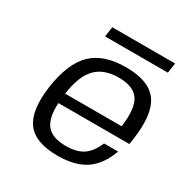

<svg xmlns="http://www.w3.org/2000/svg" viewBox="-152 -765 869 900"><g transform="rotate(30 282.5 -315.0)"><path d="M160 -206Q155 -124 185.5 -86.5Q216 -49 290 -49Q348 -49 382.5 -72Q417 -95 440 -149H516Q486 -66 429.5 -28Q373 10 279 10Q158 10 112 -52Q66 -114 85 -250Q105 -387 168 -448.5Q231 -510 352 -510Q476 -510 522.5 -445.5Q569 -381 549 -239L544 -206ZM346 -451Q266 -451 222.5 -406Q179 -361 165 -260H471Q485 -362 456 -406.5Q427 -451 346 -451ZM201 -640H541L533 -586H193Z"/></g></svg>

Font: Fivo Sans Modern
Style: Italic
Weight: 400
Designer: Alexander Slobzheninov
Foundry: Alexander Slobzheninov
Version: 1.0